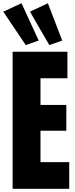

<svg xmlns="http://www.w3.org/2000/svg" viewBox="-41 -1184 472 1204"><path d="M38.1 0V-859.4H381.8V-693.4H212.9V-525.9H375V-364.3H212.9V-167.5H393.1V0ZM120.6 -901.4 -20.5 -1110.8 93.8 -1163.6 201.7 -929.7ZM268.1 -901.4 147 -1110.8 259.3 -1163.6 349.1 -929.7Z"/></svg>

Font: Anton SC
Style: Regular
Weight: 400
Designer: Vernon Adams
Foundry: Vernon Adams
Version: Version 2.116; ttfautohint (v1.8.4.7-5d5b)